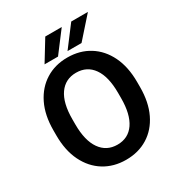

<svg xmlns="http://www.w3.org/2000/svg" viewBox="-209 -1040 1107 1188"><g transform="rotate(-30 344.5 -445.5)"><path d="M643.6 -373.5V-336.9Q643.6 -229.5 606 -151.6Q568.4 -73.7 501.2 -32Q434.1 9.8 345.2 9.8Q257.3 9.8 189.7 -32Q122.1 -73.7 83.7 -151.6Q45.4 -229.5 45.4 -336.9V-373.5Q45.4 -481.4 83.5 -559.1Q121.6 -636.7 189 -678.7Q256.3 -720.7 344.2 -720.7Q433.1 -720.7 500.5 -678.7Q567.9 -636.7 605.7 -559.1Q643.6 -481.4 643.6 -373.5ZM507.8 -336.9V-374.5Q507.8 -490.2 464.8 -551.3Q421.9 -612.3 344.2 -612.3Q267.1 -612.3 224.1 -551.3Q181.2 -490.2 181.2 -374.5V-336.9Q181.2 -221.7 224.6 -159.9Q268.1 -98.1 345.2 -98.1Q423.3 -98.1 465.6 -159.9Q507.8 -221.7 507.8 -336.9ZM366.2 -754.4 477.5 -901.4H596.7L466.3 -754.4ZM202.1 -754.4 292 -901.4H409.7L298.3 -754.4Z"/></g></svg>

Font: Vazirmatn UI SemiBold
Style: Regular
Weight: 600
Designer: Saber Rastikerdar
Foundry: Saber Rastikerdar
Version: Version 33.003